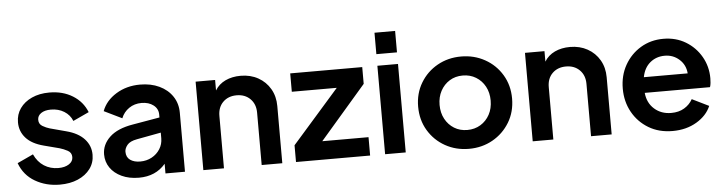

<svg xmlns="http://www.w3.org/2000/svg" viewBox="-47 -965 4465 1187"><g transform="rotate(-5 2186.0 -371.0)"><path d="M283 12Q198 12 130 -27.5Q62 -67 34 -143L133 -189Q155 -141 194 -116Q233 -91 283 -91Q323 -91 348.5 -107.5Q374 -124 374 -151Q374 -179 349.5 -192Q325 -205 301 -212L205 -237Q131 -256 94.5 -297Q58 -338 58 -394Q58 -443 84.5 -480.5Q111 -518 158 -539.5Q205 -561 267 -561Q350 -561 411.5 -523Q473 -485 499 -419L400 -373Q385 -411 349.5 -433Q314 -455 267 -455Q229 -455 206.5 -439.5Q184 -424 184 -399Q184 -372 206.5 -359Q229 -346 250 -340L351 -313Q424 -294 462 -252.5Q500 -211 500 -155Q500 -105 472 -67.5Q444 -30 395.5 -9Q347 12 283 12Z M774 12Q713 12 667 -9.5Q621 -31 596 -67.5Q571 -104 571 -150Q571 -211 619.5 -257Q668 -303 764 -319L932 -348V-366Q932 -402 903 -424.5Q874 -447 829 -447Q785 -447 751.5 -424Q718 -401 703 -363L592 -417Q616 -481 681 -521Q746 -561 830 -561Q897 -561 949 -536.5Q1001 -512 1030.5 -468Q1060 -424 1060 -366V0H939V-60Q878 12 774 12ZM704 -155Q704 -121 728 -104Q752 -87 790 -87Q830 -87 862 -104.5Q894 -122 913 -152Q932 -182 932 -219V-254L782 -226Q738 -218 721 -197Q704 -176 704 -155Z M1174 0V-549H1295V-484Q1318 -522 1359.5 -541.5Q1401 -561 1454 -561Q1515 -561 1562.5 -534.5Q1610 -508 1637 -461.5Q1664 -415 1664 -355V0H1536V-325Q1536 -378 1503.5 -410.5Q1471 -443 1419 -443Q1367 -443 1334.5 -411Q1302 -379 1302 -325V0Z M1749 0V-104L2040 -435H1761V-549H2208V-445L1922 -114H2209V0Z M2302 -621V-754H2430V-621ZM2302 0V-549H2430V0Z M2822 12Q2741 12 2675 -25Q2609 -62 2570 -127Q2531 -192 2531 -275Q2531 -357 2570 -422Q2609 -487 2675 -524Q2741 -561 2822 -561Q2903 -561 2969.5 -524Q3036 -487 3075 -422Q3114 -357 3114 -275Q3114 -192 3074.5 -127Q3035 -62 2969 -25Q2903 12 2822 12ZM2822 -105Q2868 -105 2904 -127Q2940 -149 2960.5 -187Q2981 -225 2981 -274Q2981 -323 2960.5 -361Q2940 -399 2904 -421Q2868 -443 2822 -443Q2776 -443 2740.5 -421Q2705 -399 2684.5 -361Q2664 -323 2664 -274Q2664 -225 2684.5 -187Q2705 -149 2740.5 -127Q2776 -105 2822 -105Z M3218 0V-549H3339V-484Q3362 -522 3403.5 -541.5Q3445 -561 3498 -561Q3559 -561 3606.5 -534.5Q3654 -508 3681 -461.5Q3708 -415 3708 -355V0H3580V-325Q3580 -378 3547.5 -410.5Q3515 -443 3463 -443Q3411 -443 3378.5 -411Q3346 -379 3346 -325V0Z M4086 12Q4001 12 3937 -26.5Q3873 -65 3837 -130Q3801 -195 3801 -275Q3801 -357 3837.5 -421.5Q3874 -486 3936.5 -523.5Q3999 -561 4077 -561Q4155 -561 4215.5 -524.5Q4276 -488 4311 -427Q4346 -366 4346 -293Q4346 -279 4344.5 -264Q4343 -249 4339 -238H3934Q3940 -175 3982.5 -137.5Q4025 -100 4087 -100Q4134 -100 4168 -120.5Q4202 -141 4220 -174L4324 -123Q4299 -64 4235 -26Q4171 12 4086 12ZM4077 -456Q4024 -456 3986 -424.5Q3948 -393 3937 -335H4209Q4205 -388 4167 -422Q4129 -456 4077 -456Z"/></g></svg>

Font: Plus Jakarta Text
Style: Bold
Weight: 700
Designer: Gumpita Rahayu
Foundry: Tokotype Studio
Version: Version 1.000